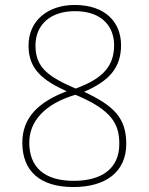

<svg xmlns="http://www.w3.org/2000/svg" viewBox="-20 -744 599 774"><path d="M276 10C405 10 489 -50 489 -164C489 -267 441 -317 319 -374C419 -417 468 -470 468 -562C468 -653 406 -724 281 -724C173 -724 95 -661 95 -560C95 -463 155 -419 249 -376C137 -334 70 -271 70 -169C70 -57 138 10 276 10ZM285 -387C179 -433 123 -469 123 -560C123 -646 185 -699 282 -699C397 -699 440 -631 440 -562C440 -478 395 -427 285 -387ZM277 -15C158 -15 98 -71 98 -169C98 -254 159 -325 284 -362C430 -301 461 -245 461 -164C461 -62 387 -15 277 -15Z"/></svg>

Font: Noto Serif Georgian Thin
Style: Regular
Weight: 100
Designer: Monotype Design Team, Akaki Razmadze
Foundry: Google LLC
Version: Version 2.003